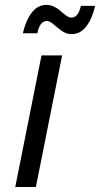

<svg xmlns="http://www.w3.org/2000/svg" viewBox="-20 -748 400 768"><path d="M146 -526.5H228.5L123.5 0H41ZM303.5 -724.5H360.5Q349 -673.5 325.2 -642.5Q301.5 -611.5 266 -611.5Q245 -611.5 226.8 -624.8Q208.5 -638 193.8 -651Q179 -664 167.5 -664Q139 -664 129.5 -615H71.5Q83 -666 106.8 -697.2Q130.5 -728.5 166.5 -728.5Q182.5 -728.5 198 -720.5Q213.5 -712.5 223.5 -703Q233.5 -693.5 245 -685.5Q256.5 -677.5 265.5 -677.5Q293 -677.5 303.5 -724.5Z"/></svg>

Font: Argentum Sans Light
Style: Italic
Weight: 300
Italic angle: -11.3°
Designer: Julieta Ulanovsky (font), Owen Earl (portions from Jones font), Cristiano Sobral (main changes and remaster)
Foundry: Julieta Ulanovsky (font), Owen Earl (portions from Jones font), Cristiano Sobral (main changes and remaster)
Version: Version 3.127